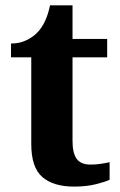

<svg xmlns="http://www.w3.org/2000/svg" viewBox="-20 -680 445 710"><path d="M253.9 10Q177.3 10 136.5 -25.4Q95.6 -60.7 95.6 -147.9V-468H20.7V-519Q53.2 -519 78.7 -531.7Q104.2 -544.4 119 -560.9Q134.3 -576.5 146.2 -601.4Q158 -626.2 165 -660.2H248.2V-536H376.3V-468H248.2V-158.2Q248.2 -113.6 263.7 -92.5Q279.1 -71.4 314.3 -71.4Q333.5 -71.4 351.4 -74Q369.3 -76.6 385.3 -80.2V-15.3Q369.4 -7.5 334.7 1.2Q300 10 253.9 10Z"/></svg>

Font: Noto Serif Gurmukhi
Style: Regular
Weight: 400
Designer: Vaibhav Singh and the Monotype Design Team
Foundry: Monotype Imaging Inc.
Version: Version 2.003